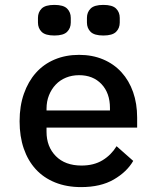

<svg xmlns="http://www.w3.org/2000/svg" viewBox="-20 -752 640 784"><path d="M60 -257Q60 -319 77.5 -369Q95 -419 126.5 -454.5Q158 -490 203 -509Q248 -528 303 -528Q357 -528 401 -509.5Q445 -491 476 -457Q507 -423 523.5 -376Q540 -329 540 -272V-231H170V-214Q170 -153 208 -114.5Q246 -76 313 -76Q363 -76 398.5 -97.5Q434 -119 456 -155L524 -95Q498 -50 444.5 -19Q391 12 311 12Q252 12 205 -7Q158 -26 126 -61Q94 -96 77 -145.5Q60 -195 60 -257ZM170 -308V-301H429V-311Q429 -372 394.5 -408.5Q360 -445 303 -445Q274 -445 249.5 -435Q225 -425 207.5 -406.5Q190 -388 180 -363Q170 -338 170 -308ZM135 -660V-679Q135 -702 150 -717Q165 -732 202 -732Q239 -732 254 -717Q269 -702 269 -679V-660Q269 -637 254 -622Q239 -607 202 -607Q165 -607 150 -622Q135 -637 135 -660ZM335 -660V-679Q335 -702 350 -717Q365 -732 402 -732Q439 -732 454 -717Q469 -702 469 -679V-660Q469 -637 454 -622Q439 -607 402 -607Q365 -607 350 -622Q335 -637 335 -660Z"/></svg>

Font: IBM Plaex Mono Medium
Style: Regular
Weight: 500
Designer: Mike Abbink, Paul van der Laan, Pieter van Rosmalen
Foundry: Bold Monday
Version: Version 2.003